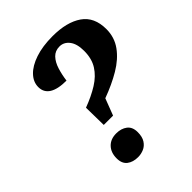

<svg xmlns="http://www.w3.org/2000/svg" viewBox="-207 -839 962 962"><g transform="rotate(-45 274.0 -358.0)"><path d="M197 -352Q256 -374 300 -401.5Q344 -429 368 -467Q392 -505 392 -560Q392 -610 371.5 -636.5Q351 -663 320 -663Q289 -663 269.5 -642.5Q250 -622 239.5 -588.5Q229 -555 224 -517Q163 -517 132 -536.5Q101 -556 101 -594Q101 -630 129 -659.5Q157 -689 209 -706.5Q261 -724 332 -724Q432 -724 490 -684Q548 -644 548 -558Q548 -500 515.5 -455Q483 -410 426.5 -376.5Q370 -343 299 -317L265 -228H199ZM207 8Q171 8 148.5 -9.5Q126 -27 126 -64Q126 -105 149.5 -129.5Q173 -154 213 -154Q248 -154 271 -136.5Q294 -119 294 -82Q294 -49 281 -29Q268 -9 248 -0.5Q228 8 207 8Z"/></g></svg>

Font: Noto Serif
Style: Italic
Weight: 400
Italic angle: -12°
Designer: Monotype Design Team
Foundry: Monotype Imaging Inc.
Version: Version 2.013